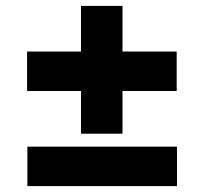

<svg xmlns="http://www.w3.org/2000/svg" viewBox="-20 -666 693 652"><path d="M72 -491H255V-646H396V-491H580V-357H396V-212H255V-357H72ZM73 -168H581V-34H73Z"/></svg>

Font: Plata Sans Black
Style: Regular
Weight: 900
Designer: Pablo Impallari, Andres Torresi, & Cristiano Sobral
Foundry: Pablo Impallari, Andres Torresi, & Cristiano Sobral
Version: Version 1.00;December 28, 2019;FontCreator 12.0.0.2547 64-bi